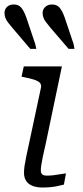

<svg xmlns="http://www.w3.org/2000/svg" viewBox="-29 -833 370 856"><path d="M160 3Q136 3 117 -4Q98 -11 88 -26Q78 -41 78 -62Q78 -77 80.5 -94Q83 -111 88.5 -137.5Q94 -164 103 -205L154 -444Q156 -457 147.5 -465Q139 -473 121 -478.5Q103 -484 78 -489L67 -491L77 -537H247L175 -193Q167 -159 162 -135Q157 -111 155 -96.5Q153 -82 153 -73Q153 -61 159.5 -55.5Q166 -50 180 -50Q196 -50 211.5 -52Q227 -54 241 -56.5Q255 -59 265 -60L256 -10Q243 -7 227.5 -3.5Q212 0 195 1.5Q178 3 160 3ZM259 -756 299 -637 303 -615H277L197 -708Q186 -722 177.5 -732.5Q169 -743 165 -753.5Q161 -764 161 -775Q161 -791 172.5 -802Q184 -813 203 -813Q225 -813 237 -798.5Q249 -784 259 -756ZM88 -756 128 -637 133 -615H106L27 -708Q15 -722 7 -732.5Q-1 -743 -5 -753.5Q-9 -764 -9 -775Q-9 -791 2 -802Q13 -813 33 -813Q54 -813 66 -798.5Q78 -784 88 -756Z"/></svg>

Font: Roboto Serif 20pt Light
Style: Italic
Weight: 300
Italic angle: -10°
Version: Version 1.007